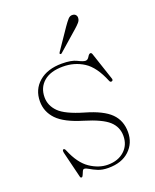

<svg xmlns="http://www.w3.org/2000/svg" viewBox="-123 -700 634 783"><g transform="rotate(-20 194.0 -308.5)"><path d="M214.5 -3Q259 -3 286.2 -27.8Q313.5 -52.5 313.5 -92.5Q313.5 -131 285 -157Q256.5 -183 182 -205.5Q105 -228.5 73.2 -261.8Q41.5 -295 41.5 -340Q41.5 -391.5 78.2 -423.2Q115 -455 177.5 -455Q219.5 -455 241.5 -443.8Q263.5 -432.5 273.5 -432.5Q283 -432.5 289.5 -443.8Q296 -455 302 -455Q306.5 -455 309 -448.5L348.5 -330Q352.5 -320 346 -317.5Q339 -314.5 335.5 -322.5Q307.5 -391 267.5 -416.5Q227.5 -442 177.5 -442Q123.5 -442 94.2 -416.8Q65 -391.5 65 -349.5Q65 -313.5 92.5 -285.8Q120 -258 197.5 -235.5Q272.5 -214 304.5 -182.2Q336.5 -150.5 336.5 -100.5Q336.5 -52.5 303.2 -21.2Q270 10 212 10Q185.5 10 167 2.2Q148.5 -5.5 136.5 -13Q124.5 -20.5 117 -20.5Q112 -20.5 108.8 -13.2Q105.5 -6 102.5 1.5Q99.5 9 95.5 9Q90.5 9 89.5 3.5L62.5 -106.5Q58.5 -122 64 -124Q70 -126 74 -115.5Q99.5 -54 137.5 -28.5Q175.5 -3 214.5 -3ZM247 -591.5Q258.5 -608 267.2 -617.8Q276 -627.5 287 -626.5Q296 -626 300.8 -620Q305.5 -614 304.5 -606Q304 -596.5 296.2 -587.8Q288.5 -579 277 -569L192.5 -495Q188.5 -491.5 185 -494Q182 -496 186 -502Z"/></g></svg>

Font: Fraunces 72pt S000 Thin
Style: Regular
Weight: 100
Version: Version 1.000; ttfautohint (v1.8.3)